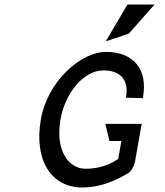

<svg xmlns="http://www.w3.org/2000/svg" viewBox="-20 -820 731 851"><path d="M551 -671 665 -800H545L449 -637ZM447 -271 465 -195H518L504 -116C466 -89 417 -72 359 -72C286 -72 224 -150 248 -290C267 -401 346 -508 439 -508C510 -508 552 -469 539 -392L538 -387L614 -385V-390C635 -511 574 -590 449 -590C342 -590 191 -464 161 -290C130 -113 205 11 345 11C421 11 487 -16 549 -53C570 -65 579 -106 579 -106V-107L608 -271Z"/></svg>

Font: Charger Monospace
Style: Regular
Weight: 400
Designer: Jasper
Foundry: Cannot Into Space Fonts
Version: Version 0.980